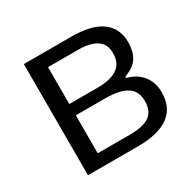

<svg xmlns="http://www.w3.org/2000/svg" viewBox="-122 -661 803 793"><g transform="rotate(-30 279.0 -265.0)"><path d="M82.6 0V-530H309.2Q405.3 -530 453.3 -494.8Q501.4 -459.7 501.4 -392.9Q501.4 -350.9 484.3 -322.2Q467.2 -293.6 423.1 -276.8Q419.1 -275.8 419.1 -272.6Q419.1 -269.3 423.1 -268Q467.3 -256.3 492.5 -223.9Q517.8 -191.4 517.8 -144.8Q517.8 -71.8 467.7 -35.9Q417.6 0 322 0ZM315.3 -58.4Q380.5 -58.4 410 -79.5Q439.5 -100.7 439.5 -148.3Q439.5 -196.4 404.9 -217.9Q370.4 -239.4 303 -239.4H162.8V-58.4ZM299.5 -293.2Q334.6 -293.2 363.1 -301.6Q391.5 -310.1 408 -330.3Q424.4 -350.4 424.4 -385.7Q424.4 -429 393.5 -449.1Q362.6 -469.1 304.6 -469.1H162.8V-293.2Z"/></g></svg>

Font: Libre Franklin Thin
Style: Regular
Weight: 100
Designer: Pablo Impallari, Rodrigo Fuenzalida, Nhung Nguyen
Foundry: Impallari Type
Version: Version 3.000